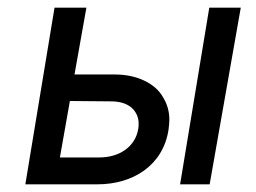

<svg xmlns="http://www.w3.org/2000/svg" viewBox="-20 -480 666 500"><path d="M525 -460 449 0H526L607 -460ZM122 -460 46 0H234C326 0 405 -49 419 -143C420 -152 421 -160 421 -168C421 -189 416 -208 405 -226C385 -263 336 -286 280 -286C278 -286 277 -286 275 -286H174L205 -460ZM136 -70 162 -217 270 -216C323 -216 341 -184 341 -159C341 -154 341 -149 340 -144C332 -97 290 -70 239 -70Z"/></svg>

Font: Jost
Style: Italic
Weight: 400
Italic angle: -5°
Version: Version 3.710